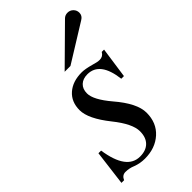

<svg xmlns="http://www.w3.org/2000/svg" viewBox="-209 -736 820 820"><g transform="rotate(-45 201.5 -325.5)"><path d="M180 -494 342 -654Q352 -664 367 -664Q382 -664 392.5 -653.5Q403 -643 403 -628Q403 -610 386 -600L215 -494ZM366 -442 346 -302H330Q316 -418 241 -418Q214 -418 198 -403Q182 -388 182 -361Q182 -323 236 -259Q304 -180 304 -123Q304 -62 263.5 -25.5Q223 11 160 11Q131 11 105 1Q84 -8 61 -8Q41 -8 32 13H16L36 -146H52Q72 -10 152 -10Q188 -10 208 -30Q228 -50 228 -87Q228 -132 172 -202Q109 -281 109 -333Q109 -383 142 -412Q175 -441 230 -441Q250 -441 286 -431Q308 -424 322 -424Q342 -424 352 -442Z"/></g></svg>

Font: STIX MathJax Latin
Style: Italic
Weight: 400
Italic angle: -16.33°
Designer: MicroPress Inc., with final additions and corrections provided by Coen Hoffman, Elsevier (retired)
Version: Version 1.1.1